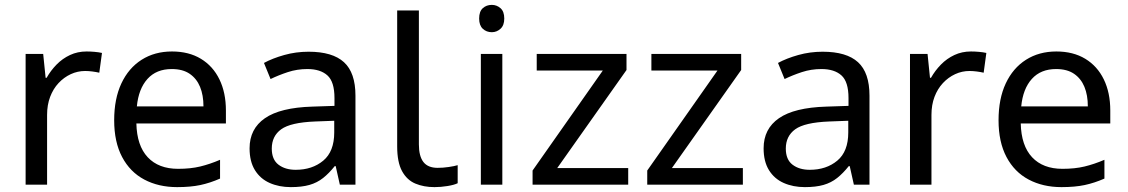

<svg xmlns="http://www.w3.org/2000/svg" viewBox="-20 -757 4622 787"><path d="M335 -546Q350 -546 367.5 -544.5Q385 -543 398 -540L387 -459Q374 -462 358.5 -464Q343 -466 329 -466Q298 -466 270 -453Q242 -440 220 -416.5Q198 -393 185.5 -360Q173 -327 173 -286V0H85V-536H157L167 -438H171Q188 -468 212 -492.5Q236 -517 267 -531.5Q298 -546 335 -546Z M685 -546Q754 -546 803.5 -516Q853 -486 879.5 -431.5Q906 -377 906 -304V-251H539Q541 -160 585.5 -112.5Q630 -65 710 -65Q761 -65 800.5 -74.5Q840 -84 882 -102V-25Q841 -7 801 1.5Q761 10 706 10Q630 10 571.5 -21Q513 -52 480.5 -113.5Q448 -175 448 -264Q448 -352 477.5 -415Q507 -478 560.5 -512Q614 -546 685 -546ZM684 -474Q621 -474 584.5 -433.5Q548 -393 541 -321H814Q814 -367 800 -401Q786 -435 757.5 -454.5Q729 -474 684 -474Z M1245 -545Q1343 -545 1390 -502Q1437 -459 1437 -365V0H1373L1356 -76H1352Q1329 -47 1304.5 -27.5Q1280 -8 1248.5 1Q1217 10 1172 10Q1124 10 1085.5 -7Q1047 -24 1025 -59.5Q1003 -95 1003 -149Q1003 -229 1066 -272.5Q1129 -316 1260 -320L1351 -323V-355Q1351 -422 1322 -448Q1293 -474 1240 -474Q1198 -474 1160 -461.5Q1122 -449 1089 -433L1062 -499Q1097 -518 1145 -531.5Q1193 -545 1245 -545ZM1271 -259Q1171 -255 1132.5 -227Q1094 -199 1094 -148Q1094 -103 1121.5 -82Q1149 -61 1192 -61Q1260 -61 1305 -98.5Q1350 -136 1350 -214V-262Z M1761 10Q1717 10 1682.5 -4.5Q1648 -19 1628 -55.5Q1608 -92 1608 -157V-714H1697V-165Q1697 -117 1715.5 -93Q1734 -69 1774 -69Q1796 -69 1819.5 -72.5Q1843 -76 1856 -80V-6Q1842 1 1814.5 5.5Q1787 10 1761 10Z M2039 -536V0H1951V-536ZM1996 -737Q2016 -737 2031.5 -723.5Q2047 -710 2047 -681Q2047 -653 2031.5 -639Q2016 -625 1996 -625Q1974 -625 1959 -639Q1944 -653 1944 -681Q1944 -710 1959 -723.5Q1974 -737 1996 -737Z M2555 0H2163V-58L2451 -468H2180V-536H2548V-470L2264 -68H2555Z M3025 0H2633V-58L2921 -468H2650V-536H3018V-470L2734 -68H3025Z M3352 -545Q3450 -545 3497 -502Q3544 -459 3544 -365V0H3480L3463 -76H3459Q3436 -47 3411.5 -27.5Q3387 -8 3355.5 1Q3324 10 3279 10Q3231 10 3192.5 -7Q3154 -24 3132 -59.5Q3110 -95 3110 -149Q3110 -229 3173 -272.5Q3236 -316 3367 -320L3458 -323V-355Q3458 -422 3429 -448Q3400 -474 3347 -474Q3305 -474 3267 -461.5Q3229 -449 3196 -433L3169 -499Q3204 -518 3252 -531.5Q3300 -545 3352 -545ZM3378 -259Q3278 -255 3239.5 -227Q3201 -199 3201 -148Q3201 -103 3228.5 -82Q3256 -61 3299 -61Q3367 -61 3412 -98.5Q3457 -136 3457 -214V-262Z M3960 -546Q3975 -546 3992.5 -544.5Q4010 -543 4023 -540L4012 -459Q3999 -462 3983.5 -464Q3968 -466 3954 -466Q3923 -466 3895 -453Q3867 -440 3845 -416.5Q3823 -393 3810.5 -360Q3798 -327 3798 -286V0H3710V-536H3782L3792 -438H3796Q3813 -468 3837 -492.5Q3861 -517 3892 -531.5Q3923 -546 3960 -546Z M4310 -546Q4379 -546 4428.5 -516Q4478 -486 4504.5 -431.5Q4531 -377 4531 -304V-251H4164Q4166 -160 4210.5 -112.5Q4255 -65 4335 -65Q4386 -65 4425.5 -74.5Q4465 -84 4507 -102V-25Q4466 -7 4426 1.5Q4386 10 4331 10Q4255 10 4196.5 -21Q4138 -52 4105.5 -113.5Q4073 -175 4073 -264Q4073 -352 4102.5 -415Q4132 -478 4185.5 -512Q4239 -546 4310 -546ZM4309 -474Q4246 -474 4209.5 -433.5Q4173 -393 4166 -321H4439Q4439 -367 4425 -401Q4411 -435 4382.5 -454.5Q4354 -474 4309 -474Z"/></svg>

Font: ukorean15
Style: Book
Weight: 400
Designer: Jelle Bosma - Monotype Design Team
Foundry: Monotype Imaging Inc.
Version: Version 2.003